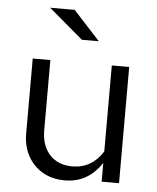

<svg xmlns="http://www.w3.org/2000/svg" viewBox="-52 -750 655 803"><g transform="rotate(5 276.0 -349.0)"><path d="M249.3 8Q196.6 8 156.8 -15Q117 -38 94.5 -79Q72 -120 72 -173V-488H146V-194Q146 -129.1 180.8 -91Q215.6 -53 276 -53Q317 -53 349.5 -72Q382 -91 404 -127V-488H477V0H404V-79Q376 -36 337.5 -14Q299 8 249.3 8ZM270 -584 126 -706H229L341 -584Z"/></g></svg>

Font: Red Hat Text VF
Style: Regular
Weight: 300
Designer: Pentagram, MCKL
Foundry: Pentagram, MCKL
Version: Version 1.023